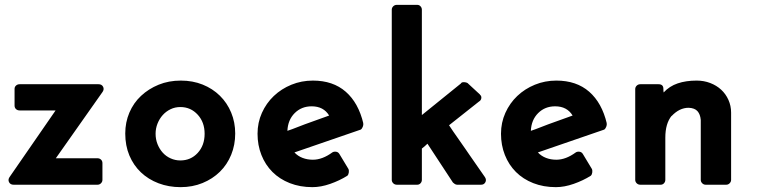

<svg xmlns="http://www.w3.org/2000/svg" viewBox="-20 -761 3124 791"><path d="M210 -109H382Q390 -109 396 -103.5Q402 -98 402 -89V-20Q402 -12 396 -6Q390 0 382 0H36Q23 0 17.5 -10Q12 -20 19 -31L209 -306H61Q52 -306 46 -311.5Q40 -317 40 -326V-395Q40 -403 46 -408.5Q52 -414 61 -414H386Q399 -414 404.5 -404Q410 -394 403 -383Z M725 -429Q774 -429 815 -412.5Q856 -396 886 -366.5Q916 -337 932.5 -297Q949 -257 949 -211Q949 -164 932.5 -123.5Q916 -83 886 -53.5Q856 -24 814.5 -7Q773 10 724 10Q675 10 633 -6Q591 -22 560.5 -51Q530 -80 513 -120.5Q496 -161 496 -211Q496 -257 513 -297Q530 -337 561 -366Q592 -395 633.5 -412Q675 -429 725 -429ZM723 -100Q766 -100 794.5 -131Q823 -162 823 -210Q823 -257 795 -288Q766 -320 723 -320Q701 -320 682.5 -311Q664 -302 650.5 -287Q637 -272 629 -252Q621 -232 621 -210Q621 -187 629 -167Q637 -147 650.5 -132Q664 -117 683 -108.5Q702 -100 723 -100Z M1416 -64Q1418 -59 1417 -50.5Q1416 -42 1411 -37Q1379 -17 1340.5 -3.5Q1302 10 1267 10Q1216 10 1174 -6.5Q1132 -23 1102.5 -52.5Q1073 -82 1057 -122.5Q1041 -163 1041 -210Q1041 -256 1059 -296Q1077 -336 1108 -365.5Q1139 -395 1180.5 -412Q1222 -429 1269 -429Q1352 -429 1404.5 -383Q1457 -337 1477 -252H1476Q1478 -247 1474.5 -238.5Q1471 -230 1466 -227L1193 -133Q1207 -118 1226.5 -110.5Q1246 -103 1269 -103Q1308 -103 1349 -133Q1355 -137 1364 -136Q1373 -135 1378 -127ZM1154 -218 1164 -222V-215ZM1264 -323Q1222 -323 1194 -295Q1166 -267 1164 -222L1184 -229L1236 -249L1336 -285Q1313 -323 1264 -323Z M1741 -169Q1730 -158 1718 -149V-20Q1718 -12 1712.5 -6Q1707 0 1699 0H1615Q1606 0 1600 -6Q1594 -12 1594 -20V-721Q1594 -729 1600 -735Q1606 -741 1615 -741H1699Q1707 -741 1712.5 -735Q1718 -729 1718 -721V-287L1880 -418H1879Q1883 -423 1892 -422.5Q1901 -422 1906 -419L1958 -371H1957Q1964 -366 1963 -357Q1962 -348 1954 -343L1955 -344L1830 -245Q1847 -219 1864.5 -194.5Q1882 -170 1899 -145L1912 -126L1978 -31Q1985 -20 1979.5 -10Q1974 0 1962 0H1863Q1858 0 1853 -3.5Q1848 -7 1846 -9Z M2419 -64Q2421 -59 2420 -50.5Q2419 -42 2414 -37Q2382 -17 2343.5 -3.5Q2305 10 2270 10Q2219 10 2177 -6.5Q2135 -23 2105.5 -52.5Q2076 -82 2060 -122.5Q2044 -163 2044 -210Q2044 -256 2062 -296Q2080 -336 2111 -365.5Q2142 -395 2183.5 -412Q2225 -429 2272 -429Q2355 -429 2407.5 -383Q2460 -337 2480 -252H2479Q2481 -247 2477.5 -238.5Q2474 -230 2469 -227L2196 -133Q2210 -118 2229.5 -110.5Q2249 -103 2272 -103Q2311 -103 2352 -133Q2358 -137 2367 -136Q2376 -135 2381 -127ZM2157 -218 2167 -222V-215ZM2267 -323Q2225 -323 2197 -295Q2169 -267 2167 -222L2187 -229L2239 -249L2339 -285Q2316 -323 2267 -323Z M2992 -20Q2992 -12 2986 -6Q2980 0 2972 0H2887Q2879 0 2873 -6Q2867 -12 2867 -20V-267Q2865 -290 2853.5 -303Q2842 -316 2817 -317Q2779 -317 2747 -283V-284Q2721 -252 2721 -194V-20Q2721 -12 2715.5 -6Q2710 0 2702 0H2618Q2609 0 2603 -6Q2597 -12 2597 -20V-394Q2597 -402 2603 -408Q2609 -414 2618 -414H2693Q2713 -414 2713 -395Q2713 -385 2714 -381V-380Q2738 -406 2772 -417.5Q2806 -429 2850 -429Q2880 -429 2906 -419Q2932 -409 2951 -391.5Q2970 -374 2981 -349.5Q2992 -325 2992 -297Z"/></svg>

Font: Stadtwerke
Style: Bold
Weight: 700
Designer: Santiago Orozco
Foundry: Typemade
Version: Version 1.003